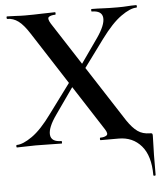

<svg xmlns="http://www.w3.org/2000/svg" viewBox="-56 -674 765 913"><g transform="rotate(-5 326.5 -217.0)"><path d="M5 0Q2 0 2 -6Q2 -12 5 -12Q34 -12 78.5 -43Q123 -74 175 -146L298 -312L316 -298L205 -140Q163 -81 166 -46.5Q169 -12 218 -12Q220 -12 220 -6Q220 0 218 0Q189 0 163 -1Q137 -2 94 -2Q66 -2 48.5 -1Q31 0 5 0ZM335 -312 317 -326 428 -484Q470 -544 467 -578.5Q464 -613 415 -613Q413 -613 413 -619Q413 -625 415 -625Q444 -625 470 -623.5Q496 -622 539 -622Q568 -622 585.5 -623.5Q603 -625 628 -625Q631 -625 631 -619Q631 -613 628 -613Q599 -613 554.5 -581.5Q510 -550 457 -478ZM490 0H404Q401 0 401 -6Q401 -12 404 -12Q423 -12 433.5 -19.5Q444 -27 428 -51L117 -533Q89 -577 64.5 -595Q40 -613 12 -613Q9 -613 9 -619Q9 -625 12 -625Q32 -625 54.5 -623.5Q77 -622 97 -622Q140 -622 176.5 -623.5Q213 -625 241 -625Q243 -625 243 -619Q243 -613 241 -613Q222 -613 211 -606Q200 -599 216 -573L533 -83Q558 -46 582 -29Q606 -12 640 -12Q648 -12 650.5 -10Q653 -8 653 0Q653 17 652 37Q651 57 650.5 91.5Q650 126 650 187Q650 191 644.5 191Q639 191 639 187Q639 95 598 47.5Q557 0 490 0Z"/></g></svg>

Font: Cormorant
Style: Bold
Weight: 700
Designer: Christian Thalmann (Catharsis Fonts)
Foundry: Catharsis Fonts
Version: Version 4.000